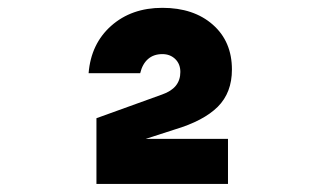

<svg xmlns="http://www.w3.org/2000/svg" viewBox="-20 -938 790 478"><path d="M220.1 -643.7 383.5 -702.7Q406.5 -710.7 417.8 -724.7Q429 -738.8 429 -758.8Q429 -778.7 416.3 -791Q403.6 -803.3 384.2 -803.3Q362.6 -803.3 348.6 -791.1Q334.5 -778.8 329 -755.7H200.6Q206.4 -828.9 256.8 -873.7Q307.3 -918.5 384.2 -918.5Q462.2 -918.5 509.8 -876.6Q557.4 -834.8 557.4 -764.8Q557.4 -707.4 522.2 -672.2Q487 -637.1 414.7 -615.5L276.5 -570.9L275.5 -592.2H547.6V-480H220.1Z"/></svg>

Font: Martian Mono SemiExpanded
Style: Regular
Weight: 400
Width: 6
Monospace: yes
Designer: Roman Shamin
Foundry: Evil Martians
Version: Version 1.000